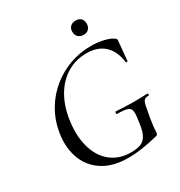

<svg xmlns="http://www.w3.org/2000/svg" viewBox="-189 -933 1008 1075"><g transform="rotate(-30 315.5 -395.0)"><path d="M330 12Q229 12 164 -31Q99 -74 74 -148Q49 -222 66 -313Q79 -384 115 -443.5Q151 -503 204 -546Q257 -589 322 -612.5Q387 -636 459 -636Q501 -636 539.5 -627Q578 -618 600 -602Q607 -596 607 -592Q607 -588 606 -579L595 -461Q594 -457 589 -457Q584 -457 583 -461Q574 -534 531.5 -573.5Q489 -613 418 -613Q348 -613 293 -580.5Q238 -548 201.5 -489Q165 -430 151 -349Q134 -247 155 -169.5Q176 -92 228.5 -49.5Q281 -7 358 -7Q396 -7 420.5 -16.5Q445 -26 459 -52Q473 -78 479 -126Q487 -174 485 -196.5Q483 -219 463 -226Q443 -233 397 -233Q392 -233 392.5 -241Q393 -249 397 -249Q453 -245 500 -244.5Q547 -244 599 -247Q603 -247 603.5 -240Q604 -233 599 -233Q582 -234 573 -226.5Q564 -219 558.5 -194Q553 -169 544 -116Q539 -83 537.5 -67Q536 -51 536 -43.5Q536 -36 534 -28Q533 -22 531 -20Q529 -18 523 -16Q476 -4 425.5 4Q375 12 330 12ZM456 -710Q435 -710 422 -722.5Q409 -735 409 -757Q409 -778 422 -790Q435 -802 456 -802Q478 -802 490 -790Q502 -778 502 -757Q502 -735 490 -722.5Q478 -710 456 -710Z"/></g></svg>

Font: Cormorant Garamond Light Medium
Style: Italic
Weight: 500
Italic angle: -10°
Version: Version 4.001